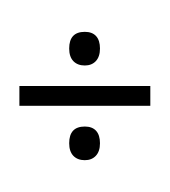

<svg xmlns="http://www.w3.org/2000/svg" viewBox="-20 -764 612 691"><path d="M285.2 -649.4Q312 -649.4 325.9 -634Q339.8 -618.7 339.8 -589.4Q339.8 -560.1 325 -544.2Q310.1 -528.3 285.2 -528.3Q259.3 -528.3 244.1 -543.9Q229 -559.6 229 -589.4Q229 -649.4 285.2 -649.4ZM49.8 -383.3V-454.6H521V-383.3ZM285.2 -308.6Q312 -308.6 325.9 -293.2Q339.8 -277.8 339.8 -248.5Q339.8 -219.2 325 -203.4Q310.1 -187.5 285.2 -187.5Q259.3 -187.5 244.1 -203.1Q229 -218.8 229 -248.5Q229 -308.6 285.2 -308.6ZM146.5 -92.8ZM146.5 -743.7Z"/></svg>

Font: Noto Sans Telugu UI
Style: Regular
Weight: 400
Designer: Monotype Design Team
Foundry: Monotype Imaging Inc.
Version: Version 1.05